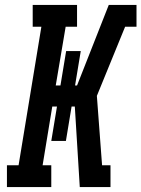

<svg xmlns="http://www.w3.org/2000/svg" viewBox="-20 -755 571 775"><path d="M8 0V-88H55L147 -647H112V-735H291V-647H245L205 -410H224L247 -549H306L283 -410H291L419 -735H531V-647H485L371 -368L392 -88H426V0H302L282 -325H269L246 -186H187L210 -325H191L152 -88H187V0Z"/></svg>

Font: Iosevka Curly Slab SmBdObl
Style: Regular
Weight: 600
Italic angle: -9°
Monospace: yes
Designer: Belleve Invis
Foundry: Belleve Invis
Version: Version 11.0.0; ttfautohint (v1.8.3)